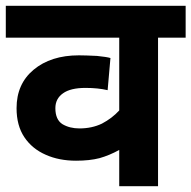

<svg xmlns="http://www.w3.org/2000/svg" viewBox="-20 -642 660 662"><path d="M620.1 -512.2H524.9V0H391.1V-125Q357.4 -106.4 323.2 -96.7Q289.1 -87.9 242.2 -87.9Q183.6 -87.9 137.7 -108.4Q90.8 -128.9 64 -168.9Q37.1 -209 37.1 -269Q37.1 -352.5 95.7 -401.4Q155.3 -451.2 252 -451.2Q274.4 -451.2 314.5 -449.2Q348.6 -445.8 360.8 -441.9L351.1 -331.1Q317.9 -338.9 274.9 -338.9Q223.1 -338.9 197.3 -320.3Q170.9 -301.8 170.9 -269Q170.9 -229.5 195.3 -213.9Q220.2 -199.2 253.9 -199.2Q296.9 -199.2 331.5 -215.8Q366.7 -234.4 391.1 -261.2V-512.2H0V-622.1H620.1Z"/></svg>

Font: Droid Sans Thai
Style: Bold
Weight: 700
Designer: Steve Matteson
Foundry: Ascender Corporation
Version: Version 1.00